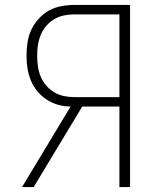

<svg xmlns="http://www.w3.org/2000/svg" viewBox="-20 -755 640 775"><path d="M69 0 265 -325Q239 -325 214.5 -332Q190 -339 168.5 -353Q147 -367 130.5 -387Q114 -407 104.5 -430.5Q95 -454 91 -479Q87 -504 87 -530Q87 -556 91 -583Q95 -610 106 -634Q117 -658 135.5 -678.5Q154 -699 177 -712Q200 -725 226.5 -730Q253 -735 280 -735H505V0H462V-325H312L116 0ZM280 -363H462V-697H280Q258 -697 237 -692.5Q216 -688 198 -677Q180 -666 166 -649.5Q152 -633 144 -613Q136 -593 133 -572Q130 -551 130 -530Q130 -509 133 -487.5Q136 -466 144 -446.5Q152 -427 166 -410.5Q180 -394 198 -383Q216 -372 237 -367.5Q258 -363 280 -363Z"/></svg>

Font: Iosevka SS04 XLt Ex
Style: Regular
Weight: 200
Width: 7
Monospace: yes
Designer: Belleve Invis
Foundry: Belleve Invis
Version: Version 19.0.0; ttfautohint (v1.8.4)